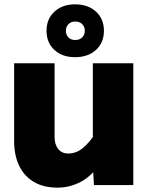

<svg xmlns="http://www.w3.org/2000/svg" viewBox="-20 -851 690 883"><path d="M231 -560V-221Q231 -187 247.5 -166Q264 -145 294 -145Q329 -145 359 -168.5Q389 -192 426 -247L444 -104Q403 -42 352 -15Q301 12 245 12Q180 12 135.5 -14.5Q91 -41 68 -89Q45 -137 45 -202V-560ZM593 -560V0H412L407 -86V-560ZM325 -588Q266 -588 230 -621.5Q194 -655 194 -709Q194 -764 230.5 -797.5Q267 -831 325 -831Q385 -831 421.5 -797.5Q458 -764 458 -709Q458 -655 421.5 -621.5Q385 -588 325 -588ZM326 -667Q346 -667 358 -679Q370 -691 370 -710Q370 -728 358 -740Q346 -752 326 -752Q307 -752 295 -740Q283 -728 283 -710Q283 -691 294.5 -679Q306 -667 326 -667Z"/></svg>

Font: Azeret Mono Thin ExtraBold
Style: Regular
Weight: 800
Version: Version 1.002